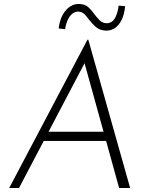

<svg xmlns="http://www.w3.org/2000/svg" viewBox="-20 -939 746 959"><path d="M75 0H26L417 -741H421L630 0H575L393 -657L430 -676ZM206 -281H521L529 -235H188ZM508 -786Q477 -788 459 -804Q441 -820 426 -839Q415 -854 403 -867Q391 -880 371 -881Q359 -882 345.5 -873.5Q332 -865 321.5 -846Q311 -827 305 -793L273 -797Q278 -838 293.5 -865.5Q309 -893 331 -907Q353 -921 377 -919Q406 -918 423 -901.5Q440 -885 453 -866Q465 -850 478.5 -837Q492 -824 511 -823Q525 -822 537.5 -830Q550 -838 559 -858Q568 -878 573 -911L605 -908Q601 -866 587 -838.5Q573 -811 552.5 -798Q532 -785 508 -786Z"/></svg>

Font: Josefin Sans Thin Light
Style: Italic
Weight: 300
Italic angle: -7°
Version: Version 2.000